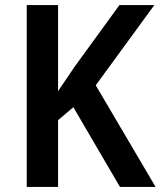

<svg xmlns="http://www.w3.org/2000/svg" viewBox="-20 -734 631 754"><path d="M591 0H451L268 -313L208 -262V0H85V-714H208V-376Q222 -397 238.5 -421Q255 -445 273 -472L449 -714H586L356 -399Z"/></svg>

Font: Noto Sans Gurmukhi UI SemiCondensed SemiBold
Style: Regular
Weight: 600
Width: 4
Designer: Jelle Bosma - Monotype Design Team
Foundry: Monotype Imaging Inc.
Version: Version 2.004; ttfautohint (v1.8.4.7-5d5b)